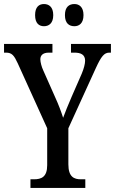

<svg xmlns="http://www.w3.org/2000/svg" viewBox="-22 -932 570 952"><path d="M347 -802C370 -802 392 -816 392 -857C392 -898 370 -912 347 -912C321 -912 300 -898 300 -857C300 -816 321 -802 347 -802ZM196 -802C220 -802 242 -816 242 -857C242 -898 220 -912 196 -912C172 -912 152 -898 152 -857C152 -816 172 -802 196 -802ZM129 0H401V-43H379C346 -43 317 -54 317 -117V-296L453 -594C480 -653 495 -671 520 -671H528V-714H330V-671H347C379 -671 400 -661 400 -631C400 -616 394 -592 383 -566L334 -454C316 -412 301 -376 291 -348C281 -379 269 -412 251 -451L192 -584C185 -599 178 -623 178 -638C178 -656 189 -671 220 -671H238V-714H-2V-671H8C37 -671 48 -657 66 -618L212 -296V-113C212 -54 183 -43 146 -43H129Z"/></svg>

Font: Noto Serif Devanagari ExtraCondensed Medium
Style: Regular
Weight: 500
Width: 2
Designer: Universal Thirst, Indian Type Foundry and the Monotype Design Team
Foundry: Monotype Imaging Inc.
Version: Version 2.004